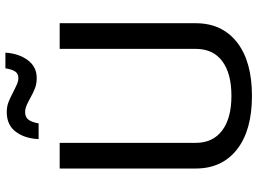

<svg xmlns="http://www.w3.org/2000/svg" viewBox="-141 -800 953 711"><g transform="rotate(-90 335.5 -444.5)"><path d="M67 -196V-700H162V-196Q162 -133 207.5 -98.5Q253 -64 336 -64Q419 -64 464.5 -98Q510 -132 510 -196V-700H605V-196Q605 -99 534.5 -43.5Q464 12 336 12Q208 12 137.5 -43.5Q67 -99 67 -196ZM276 -896Q296 -896 313 -889.5Q330 -883 352 -871Q370 -862 380.5 -857.5Q391 -853 402 -853Q418 -853 426 -864.5Q434 -876 438 -901H496Q493 -852 468.5 -818.5Q444 -785 402 -785Q381 -785 364 -791.5Q347 -798 326 -810Q322 -812 311.5 -817.5Q301 -823 292.5 -825.5Q284 -828 276 -828Q258 -828 248.5 -816.5Q239 -805 234 -778H176Q178 -829 203 -862.5Q228 -896 276 -896Z"/></g></svg>

Font: KoHo Medium
Style: Regular
Weight: 500
Version: Version 1.000; ttfautohint (v1.6)